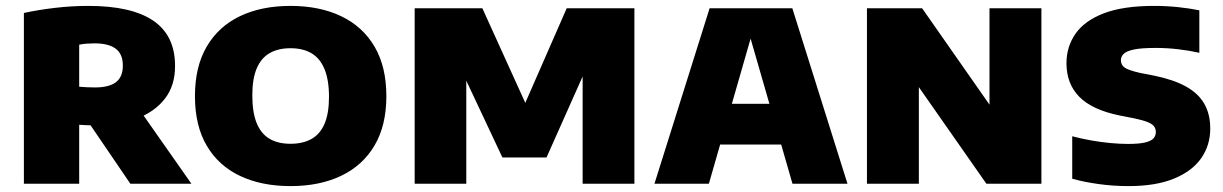

<svg xmlns="http://www.w3.org/2000/svg" viewBox="-20 -623 4148 651"><path d="M61 0V-579Q108.5 -589.5 165.5 -596.2Q222.5 -603 279.5 -603Q426 -603 499.8 -552.8Q573.5 -502.5 573.5 -400Q574 -333.5 539.2 -288.5Q504.5 -243.5 443 -220.8Q381.5 -198 300 -198Q287 -198 274 -198.5Q261 -199 248.5 -200V0ZM422 0 237.5 -271H439L629 0ZM301.5 -326.5Q349.5 -326.5 373 -344.2Q396.5 -362 396.5 -400.5Q396.5 -440 372.2 -458Q348 -476 300.5 -476Q287.5 -476 273.8 -475Q260 -474 248.5 -471.5V-329Q263.5 -328 274.8 -327.2Q286 -326.5 301.5 -326.5Z M965 8Q867 8 794 -26.5Q721 -61 681 -129Q641 -197 641 -297Q641 -397 681 -465.2Q721 -533.5 793.8 -568.2Q866.5 -603 965 -603Q1063.5 -603 1136.5 -568.2Q1209.5 -533.5 1249.8 -465.2Q1290 -397 1290 -297Q1290 -197.5 1249.8 -129.5Q1209.5 -61.5 1136.5 -26.8Q1063.5 8 965 8ZM965 -135.5Q1007.5 -135.5 1036.8 -152.2Q1066 -169 1080.8 -204.2Q1095.5 -239.5 1095.5 -294.5Q1095.5 -352 1080.2 -388.8Q1065 -425.5 1036 -442.5Q1007 -459.5 965 -459.5Q923.5 -459.5 894.5 -443Q865.5 -426.5 850.5 -391.2Q835.5 -356 835.5 -300.5Q835.5 -242 850.2 -205.8Q865 -169.5 893.8 -152.5Q922.5 -135.5 965 -135.5Z M1386 0V-595H1615.5L1770.5 -253.5H1752L1901.5 -595H2131V0H1955.5V-434.5H1987L1833 -89H1683.5L1521 -434.5H1561V0Z M2199 0 2386 -595H2666.5L2853.5 0H2667L2516.5 -521.5H2533.5L2383.5 0ZM2358 -133 2397.5 -271H2653.5L2693 -133Z M2919.5 0V-595H3106.5L3361 -231H3335V-595H3511V0H3324.5L3070 -364H3095.5V0Z M3806.5 8Q3754.5 8 3704.5 1Q3654.5 -6 3615.5 -17V-161Q3645.5 -153 3679 -147Q3712.5 -141 3745 -138Q3777.5 -135 3804 -135Q3842.5 -135 3863 -140Q3883.5 -145 3891.2 -154Q3899 -163 3899 -175.5Q3899 -186 3893.5 -194Q3888 -202 3871.8 -208.8Q3855.5 -215.5 3824.5 -222L3776 -231.5Q3683 -250.5 3639.5 -294.8Q3596 -339 3596 -408.5Q3596 -464.5 3626.5 -508.5Q3657 -552.5 3722.5 -577.8Q3788 -603 3893.5 -603Q3935 -603 3975 -598.8Q4015 -594.5 4046.5 -588V-444Q4013 -451.5 3975 -456Q3937 -460.5 3898.5 -460.5Q3849.5 -460.5 3824 -455Q3798.5 -449.5 3789.5 -440Q3780.5 -430.5 3780.5 -419Q3780.5 -404 3792 -394.8Q3803.5 -385.5 3844.5 -376L3893.5 -366.5Q3959 -353 4001 -329.8Q4043 -306.5 4063.2 -271.2Q4083.5 -236 4083.5 -187Q4083.5 -130.5 4052.8 -86.5Q4022 -42.5 3960.2 -17.2Q3898.5 8 3806.5 8Z"/></svg>

Font: Encode Sans SC Condensed Thin ExtraBold
Style: Regular
Weight: 800
Version: Version 3.002